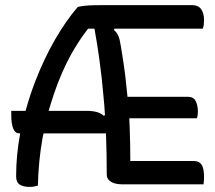

<svg xmlns="http://www.w3.org/2000/svg" viewBox="-20 -720 840 750"><path d="M128 5Q123 6 118 7.5Q113 9 107 9.5Q101 10 95 10Q71 10 57 1Q43 -8 43 -31Q43 -115 59 -199H56Q39 -199 31.5 -218Q24 -237 24 -270V-287H80Q96 -346 118 -403Q152 -491 195 -565.5Q238 -640 284 -693Q298 -696 311.5 -697.5Q325 -699 343.5 -699.5Q362 -700 387 -700H731Q754 -700 765.5 -684.5Q777 -669 777 -641Q777 -632 776 -623.5Q775 -615 772 -608H427L425 -603Q436 -594 442 -580.5Q448 -567 452 -540Q462 -482 469 -427Q474 -384 478 -342H714Q736 -342 744.5 -325Q753 -308 753 -284Q753 -277 752 -270Q751 -263 749 -258H485Q486 -233 487 -209Q489 -153 489 -91H738Q758 -91 767.5 -76.5Q777 -62 777 -30Q777 -22 776.5 -14Q776 -6 775 0H455Q440 0 427 -4Q414 -8 405.5 -16.5Q397 -25 397 -38Q397 -122 394 -198Q394 -199 394 -199H150Q148 -190 146 -180Q130 -89 128 5ZM170 -287H319Q341 -287 357.5 -282.5Q374 -278 385 -268L390 -270Q388 -309 384 -346Q378 -418 368 -489Q360 -548 349 -608H324Q289 -563 258 -508Q219 -437 191 -354Q180 -321 170 -287Z"/></svg>

Font: Code D Ace
Style: Regular
Weight: 400
Version: Version 1.085; ttfautohint (v1.8.4.7-5d5b);Nerd Fonts 3.0.2